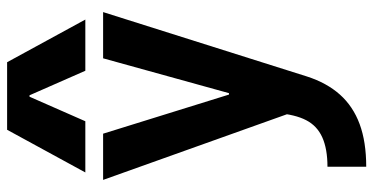

<svg xmlns="http://www.w3.org/2000/svg" viewBox="-275 -555 1050 540"><g transform="rotate(-90 250.0 -285.0)"><path d="M51 111Q101 111 133.5 96.5Q166 82 182 51Q198 20 202 -31L209 26L14 -520H144L254 -166H258L356 -520H486L305 53Q287 109 254 146Q221 183 171 201.5Q121 220 51 220ZM35 -570 155 -790H345L465 -570H321L252 -727H248L179 -570Z"/></g></svg>

Font: M PLUS Code Latin SemiBold
Style: Regular
Weight: 600
Designer: Coji Morishita
Foundry: UNDERFOREST DESIGN
Version: Version 1.002; ttfautohint (v1.8.3)